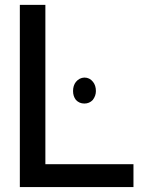

<svg xmlns="http://www.w3.org/2000/svg" viewBox="-20 -759 602 779"><path d="M164.1 -739.3V-92.8H521.5V0H60.5V-739.3ZM276.4 -389.6Q276.4 -412.1 288.1 -426.8Q301.8 -443.4 322.3 -444.3Q343.8 -444.3 357.4 -426.8Q369.1 -412.1 369.1 -389.6Q369.1 -370.1 356.4 -353.5Q342.8 -338.9 322.3 -338.9Q301.8 -338.9 288.1 -353.5Q276.4 -368.2 276.4 -389.6Z"/></svg>

Font: RobotoJAA
Style: Medium
Weight: 500
Version: Version 2.05; 2016-11-05